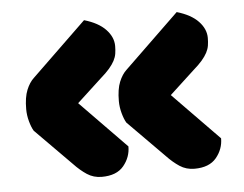

<svg xmlns="http://www.w3.org/2000/svg" viewBox="-39 -487 652 514"><g transform="rotate(-5 287.0 -230.0)"><path d="M293 -94Q293 -65 274 -42Q255 -19 215 -19Q193 -19 175.5 -30.5Q158 -42 141 -60L44 -158Q38 -168 33.5 -184.5Q29 -201 29 -217Q29 -249 37 -268.5Q45 -288 57 -299L204 -441Q242 -430 261.5 -409.5Q281 -389 281 -365Q281 -354 279.5 -344.5Q278 -335 273 -325.5Q268 -316 259 -305.5Q250 -295 235 -282L169 -221ZM542 -94Q542 -65 523 -42Q504 -19 464 -19Q442 -19 424.5 -30.5Q407 -42 390 -60L293 -158Q287 -168 282.5 -184.5Q278 -201 278 -217Q278 -249 286 -268.5Q294 -288 306 -299L453 -441Q491 -430 510.5 -409.5Q530 -389 530 -365Q530 -354 528.5 -344.5Q527 -335 522 -325.5Q517 -316 508 -305.5Q499 -295 484 -282L418 -221Z"/></g></svg>

Font: Baloo Da 2 ExtraBold
Style: Regular
Weight: 800
Designer: Noopur Datye, Sulekha Rajkumar and Ek Type
Foundry: Ek Type
Version: Version 1.640;hotconv 1.0.111;makeotfexe 2.5.65597; ttfautoh